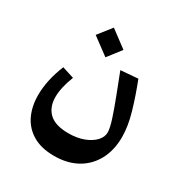

<svg xmlns="http://www.w3.org/2000/svg" viewBox="-153 -551 834 876"><g transform="rotate(30 264.0 -113.0)"><path d="M252.9 209Q185.1 209 140.1 182.4Q95.2 155.8 73.2 109.6Q51.3 63.5 51.3 4.4Q51.3 -74.2 87.4 -162.6L149.9 -142.6Q124 -77.6 124 -27.3Q124 25.9 156.2 56.4Q188.5 86.9 257.8 86.9Q302.2 86.9 336.9 74Q371.6 61 391.6 39.8Q411.6 18.6 411.6 -5.9Q411.6 -28.3 397.2 -72.5Q382.8 -116.7 361.6 -171.6Q340.3 -226.6 319.3 -281.2L410.2 -288.6Q439 -214.4 459 -145.8Q479 -77.1 479 -20.5Q479 48.8 451.2 100.6Q423.3 152.3 372.6 180.7Q321.8 209 252.9 209ZM231 -297.9 141.6 -364.3 196.8 -434.6 285.6 -368.2Z"/></g></svg>

Font: Markazi Text
Style: Bold
Weight: 700
Designer: Borna Izadpanah (Arabic designer), Fiona Ross (Arabic design director) and Florian Runge (Latin designer)
Foundry: Borna Izadpanah and Florian Runge
Version: Version 1.001; ttfautohint (v1.8.3)